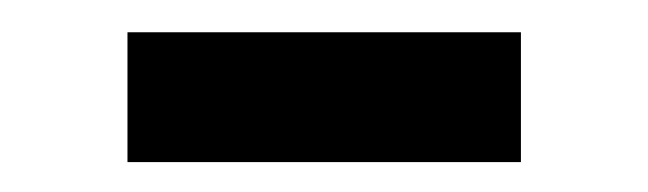

<svg xmlns="http://www.w3.org/2000/svg" viewBox="-20 -362 412 122"><path d="M311 -259H61V-341.5H311Z"/></svg>

Font: Verano Sans Medium
Style: Regular
Weight: 500
Designer: Lukasz Dziedzic with Adam Twardoch and Botio Nikoltchev
Foundry: tyPoland Lukasz Dziedzic
Version: Version 3.001;December 28, 2019;FontCreator 12.0.0.2547 64-b